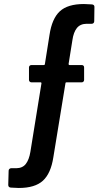

<svg xmlns="http://www.w3.org/2000/svg" viewBox="-20 -727 514 954"><path d="M226.1 -554.2Q238.3 -634.8 277.3 -670.9Q316.4 -707 397 -707Q408.7 -707 437 -705.1Q449.2 -703.6 449.2 -692.9L448.2 -621.1Q448.2 -616.2 444.8 -612.5Q441.4 -608.9 436 -608.9H410.2Q378.4 -608.4 361.8 -587.4Q345.2 -566.4 339.8 -527.8L320.8 -409.2Q320.8 -403.8 325.2 -403.8H386.2Q391.6 -403.8 394.8 -400.6Q397.9 -397.5 397.9 -392.1V-330.1Q397.9 -324.7 394.5 -321.3Q391.1 -317.9 386.2 -317.9H311Q305.2 -317.9 305.2 -313L245.1 54.2Q232.9 134.3 193.4 170.7Q153.8 207 73.2 207Q61.5 207 33.2 205.1Q21 203.6 21 191.9L22.9 121.1Q22.9 116.2 26.6 112.5Q30.3 108.9 35.2 108.9H61Q92.3 108.4 108.4 87.4Q124.5 66.4 130.9 27.8L186 -313Q186 -317.9 182.1 -317.9H136.2Q130.9 -317.9 127.4 -321.5Q124 -325.2 124 -330.1V-392.1Q124 -397 127.4 -400.4Q130.9 -403.8 136.2 -403.8H196.8Q203.1 -403.8 203.1 -409.2Z"/></svg>

Font: Barlow Condensed SemiBold
Style: Regular
Weight: 600
Width: 3
Designer: Jeremy Tribby
Foundry: Tribby Type
Version: Version 1.422;hotconv 1.0.109;makeotfexe 2.5.65596